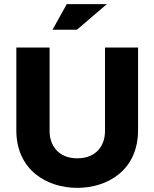

<svg xmlns="http://www.w3.org/2000/svg" viewBox="-20 -900 747 929"><path d="M59 -670V-270C59 -77 207 9 354 9C501 9 648 -77 648 -270V-670H488V-265C488 -198 448 -134 354 -134C261 -134 220 -198 220 -265V-670ZM234 -756H352L497 -880H303Z"/></svg>

Font: LT Wave Alt Black
Style: Regular
Weight: 900
Designer: Daniel Lyons
Version: Version 2.5 (Glyphs App)